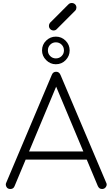

<svg xmlns="http://www.w3.org/2000/svg" viewBox="-20 -1259 743 1279"><path d="M49 0Q30 0 22.5 -15Q15 -30 22 -43L325 -760Q333 -781 354 -781Q374 -781 383 -760L687 -43Q695 -29 686 -14.5Q677 0 660 0Q650 0 643.5 -4.5Q637 -9 632 -19L338 -720H370L77 -19Q73 -9 66 -4.5Q59 0 49 0ZM123 -196 147 -250H563L586 -196ZM352 -831Q315 -831 287.5 -858.5Q260 -886 260 -923Q260 -962 287.5 -988.5Q315 -1015 352 -1015Q390 -1015 417 -988Q444 -961 444 -923Q444 -886 417.5 -858.5Q391 -831 352 -831ZM352 -870Q375 -870 390.5 -885.5Q406 -901 406 -923Q406 -946 390.5 -961.5Q375 -977 352 -977Q330 -977 314.5 -961.5Q299 -946 299 -923Q299 -901 314.5 -885.5Q330 -870 352 -870ZM337 -1056Q324 -1056 315 -1065Q306 -1074 306 -1087Q306 -1098 313 -1107L436 -1230Q445 -1239 458 -1239Q471 -1239 480 -1230.5Q489 -1222 489 -1208Q489 -1203 487 -1197.5Q485 -1192 480 -1187L357 -1064Q349 -1056 337 -1056Z"/></svg>

Font: ComfortaaLight
Style: Regular
Weight: 300
Designer: Johan Aakerlund
Foundry: Johan Aakerlund
Version: Version 3.104; ttfautohint (v1.8.1.43-b0c9)